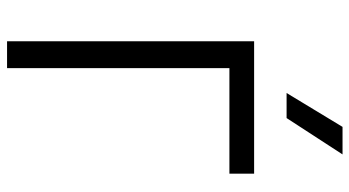

<svg xmlns="http://www.w3.org/2000/svg" viewBox="-243 -747 990 544"><g transform="rotate(90 252.0 -475.0)"><path d="M97 0V-700H472V-630H173V0ZM243.5 -792 339.5 -950.5H417.5L314.5 -792Z"/></g></svg>

Font: Geologica Cursive ExtraLight
Style: Regular
Weight: 250
Designer: Sindre Bremnes, Frode Helland
Foundry: Monokrom Skriftforlag AS
Version: Version 1.010;gftools[0.9.28]